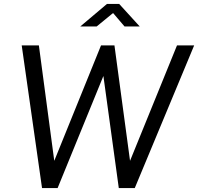

<svg xmlns="http://www.w3.org/2000/svg" viewBox="-20 -953 1004 973"><path d="M611 -819H688L584 -933H522L387 -819H470L553 -887ZM964 -723H877L639 -138L560 -723H492L255 -138L177 -723H90L193 0H272L504 -568L582 0H663Z"/></svg>

Font: United Sans
Style: Italic
Weight: 400
Italic angle: -8°
Designer: Pablo Impallari, Rodrigo Fuenzalida (Modified by Dan O. Williams)
Version: Version 1.000;PS 001.000;hotconv 1.0.88;makeotf.lib2.5.64775